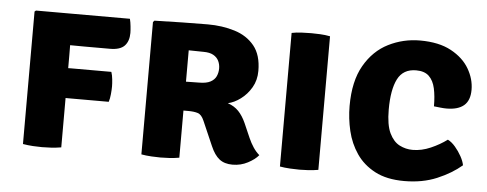

<svg xmlns="http://www.w3.org/2000/svg" viewBox="-43 -670 2001 789"><g transform="rotate(5 957.0 -275.5)"><path d="M230 0Q209.5 3.5 188.2 4.8Q167 6 151 6Q135 6 113.8 4.8Q92.5 3.5 72 0V-546.5L77.5 -551H229V-516.5Q229 -481.5 229.5 -446.5Q230 -411.5 230 -379ZM465 -551Q468.5 -537.5 470.2 -520.5Q472 -503.5 472 -493Q472 -459 454 -440Q436 -421 394 -421H287.5Q255 -421 224.5 -421.5Q194 -422 162.5 -422.5V-551ZM408 -327Q412.5 -314 414.2 -296.8Q416 -279.5 416 -267.5Q416 -254 414.2 -235.5Q412.5 -217 408 -203.5H241.5Q221.5 -203.5 201.2 -204.2Q181 -205 169 -205.5V-325Q181 -325.5 201.2 -326.2Q221.5 -327 241.5 -327Z M1009.5 -383.5Q1009.5 -345 992 -315Q974.5 -285 948.2 -265.5Q922 -246 896 -240.5Q923 -231.5 940.8 -213Q958.5 -194.5 971.5 -165.5L997.5 -106Q1006.5 -85.5 1018 -68.2Q1029.5 -51 1043.5 -39Q1029 -21 1000 -5.8Q971 9.5 937 9.5Q903.5 9.5 882.8 -6.8Q862 -23 846.5 -59L802.5 -160Q792 -184.5 776.5 -189.5Q761 -194.5 736.5 -194.5H647.5V-312.5Q665 -312.5 690.5 -313Q716 -313.5 738.8 -314Q761.5 -314.5 771 -314.5Q801 -314.5 817.8 -323.5Q834.5 -332.5 841.2 -347.2Q848 -362 848 -379.5Q848 -396.5 841 -410.8Q834 -425 818.8 -433.5Q803.5 -442 778.5 -442Q760.5 -442 747.5 -442.5Q734.5 -443 717 -443V0Q697 3.5 675.8 4.8Q654.5 6 639.5 6Q625.5 6 602.5 4.8Q579.5 3.5 560.5 0V-546L566 -552Q626.5 -553.5 679.8 -554.8Q733 -556 786 -556Q846 -556 897 -540.2Q948 -524.5 978.8 -486.8Q1009.5 -449 1009.5 -383.5Z M1132 -551Q1151 -555 1175 -556Q1199 -557 1213 -557Q1228 -557 1249.2 -556Q1270.5 -555 1290.5 -551V0Q1270.5 3.5 1249.2 4.8Q1228 6 1213 6Q1199 6 1175 4.8Q1151 3.5 1132 0Z M1741 -301.5Q1741 -343.5 1734 -375.2Q1727 -407 1708.5 -424.8Q1690 -442.5 1655.5 -442.5Q1602 -442.5 1579.5 -398.5Q1557 -354.5 1557 -272Q1557 -209 1573.2 -175.2Q1589.5 -141.5 1615 -128.5Q1640.5 -115.5 1669 -115.5Q1706 -115.5 1743.2 -131.8Q1780.5 -148 1810 -170Q1826 -162 1841 -144.5Q1856 -127 1867 -107Q1878 -87 1881 -70.5Q1839.5 -35 1780.2 -10Q1721 15 1645.5 15Q1573 15 1524.8 -10.5Q1476.5 -36 1448 -77.8Q1419.5 -119.5 1407.5 -170.5Q1395.5 -221.5 1395.5 -273Q1395.5 -375.5 1432.8 -440.2Q1470 -505 1530.8 -535.5Q1591.5 -566 1661 -566Q1739 -566 1789.5 -538.5Q1840 -511 1864.5 -469Q1889 -427 1889 -382.5Q1889 -338.5 1864.8 -317.8Q1840.5 -297 1793 -297Q1781.5 -297 1768 -298.5Q1754.5 -300 1741 -301.5Z"/></g></svg>

Font: Signika SC
Style: Regular
Weight: 300
Designer: Anna Giedryś
Foundry: Anna Giedryś
Version: Version 2.000